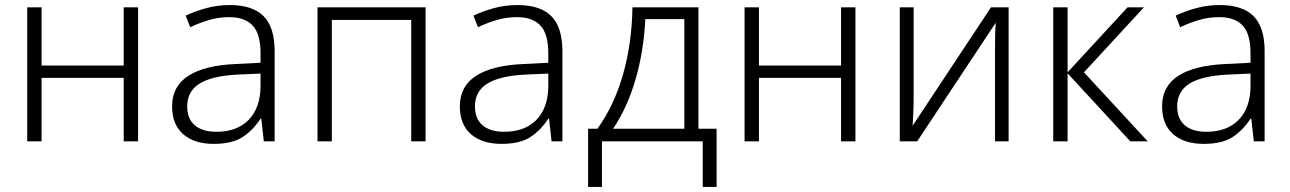

<svg xmlns="http://www.w3.org/2000/svg" viewBox="-20 -561 5121 762"><path d="M145 -532V-301H471V-532H528V0H471V-252H145V0H88V-532Z M892 -541Q982 -541 1026 -497Q1070 -453 1070 -358V0H1027L1017 -90H1014Q985 -45 943.5 -17.5Q902 10 828 10Q751 10 707 -28.5Q663 -67 663 -139Q663 -219 728 -260.5Q793 -302 917 -307L1014 -312V-349Q1014 -427 982.5 -460Q951 -493 890 -493Q849 -493 811 -482Q773 -471 735 -453L717 -499Q755 -517 799.5 -529Q844 -541 892 -541ZM924 -265Q822 -260 772.5 -229.5Q723 -199 723 -139Q723 -89 753.5 -63.5Q784 -38 838 -38Q921 -38 967 -85.5Q1013 -133 1014 -217V-269Z M1669 -532V0H1612V-482H1297V0H1240V-532Z M2034 -541Q2124 -541 2168 -497Q2212 -453 2212 -358V0H2169L2159 -90H2156Q2127 -45 2085.5 -17.5Q2044 10 1970 10Q1893 10 1849 -28.5Q1805 -67 1805 -139Q1805 -219 1870 -260.5Q1935 -302 2059 -307L2156 -312V-349Q2156 -427 2124.5 -460Q2093 -493 2032 -493Q1991 -493 1953 -482Q1915 -471 1877 -453L1859 -499Q1897 -517 1941.5 -529Q1986 -541 2034 -541ZM2066 -265Q1964 -260 1914.5 -229.5Q1865 -199 1865 -139Q1865 -89 1895.5 -63.5Q1926 -38 1980 -38Q2063 -38 2109 -85.5Q2155 -133 2156 -217V-269Z M2752 -532V-50H2824V181H2769V0H2369V181H2314V-50H2351Q2418 -143 2453 -267Q2488 -391 2490 -532ZM2541 -485Q2535 -359 2502.5 -246.5Q2470 -134 2413 -50H2696V-485Z M2992 -532V-301H3318V-532H3375V0H3318V-252H2992V0H2935V-532Z M3606 -162Q3606 -140 3604.5 -112Q3603 -84 3602 -62L3913 -532H3983V0H3929V-371Q3929 -393 3929.5 -421.5Q3930 -450 3932 -471L3620 0H3551V-532H3606Z M4455 -532H4520L4282 -274L4535 0H4466L4217 -270V0H4160V-532H4217V-274Z M4821 -541Q4911 -541 4955 -497Q4999 -453 4999 -358V0H4956L4946 -90H4943Q4914 -45 4872.5 -17.5Q4831 10 4757 10Q4680 10 4636 -28.5Q4592 -67 4592 -139Q4592 -219 4657 -260.5Q4722 -302 4846 -307L4943 -312V-349Q4943 -427 4911.5 -460Q4880 -493 4819 -493Q4778 -493 4740 -482Q4702 -471 4664 -453L4646 -499Q4684 -517 4728.5 -529Q4773 -541 4821 -541ZM4853 -265Q4751 -260 4701.5 -229.5Q4652 -199 4652 -139Q4652 -89 4682.5 -63.5Q4713 -38 4767 -38Q4850 -38 4896 -85.5Q4942 -133 4943 -217V-269Z"/></svg>

Font: Noto Sans Light
Style: Regular
Weight: 300
Designer: Monotype Design Team
Foundry: Monotype Imaging Inc.
Version: Version 2.007